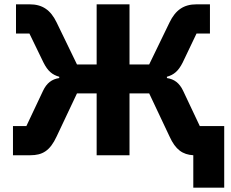

<svg xmlns="http://www.w3.org/2000/svg" viewBox="-20 -718 1069 888"><path d="M874 0V150H1017V-135H904L827 -298C810 -334 786 -352 752 -357V-363C784 -372 805 -389 825 -429L889 -563H951V-698H889C830 -698 792 -672 764 -614L670 -420H579V-698H427V-420H336L242 -614C214 -672 176 -698 117 -698H54V-563H116L181 -429C201 -389 222 -372 254 -363V-357C220 -352 196 -334 179 -298L102 -135H40V0H120C176 0 211 -20 242 -87L336 -286H427V0H579V-286H670L764 -87C792 -25 825 -3 874 0Z"/></svg>

Font: Braiins Sans
Style: Bold
Weight: 700
Designer: Mike Abbink, Paul van der Laan, Pieter van Rosmalen, Jiri Chlebus, Lubos Buracinsky
Foundry: Bold Monday, Sudetype
Version: Version 1.000;hotconv 1.0.109;makeotfexe 2.5.65596